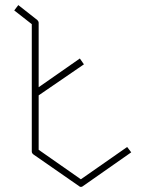

<svg xmlns="http://www.w3.org/2000/svg" viewBox="-20 -782 582 755"><path d="M298 -77 480 -204 496 -183 306 -50Q303 -47 298 -47Q294 -47 291 -50L111 -175Q105 -180 105 -186V-687L36 -741L52 -762L127 -703Q132 -698 132 -692V-439L294 -552L310 -529L132 -407V-193Z"/></svg>

Font: Envoyer
Style: Regular
Weight: 400
Version: Version 0.1